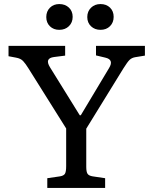

<svg xmlns="http://www.w3.org/2000/svg" viewBox="-20 -926 756 946"><path d="M213 0V-48L275 -57Q294 -60 300 -70Q306 -80 306 -108V-293L119 -591Q106 -612 94 -625Q82 -638 59 -642L22 -649V-700H301V-652L246 -645Q199 -639 226 -595L373 -358H378L517 -590Q543 -632 499 -642L453 -653V-700H694V-652L645 -644Q629 -641 618.5 -631Q608 -621 588 -589L405 -292V-104Q405 -79 411.5 -69.5Q418 -60 437 -57L498 -48V0ZM475 -779Q447 -779 428.5 -796.5Q410 -814 410 -842Q410 -870 428.5 -888Q447 -906 475 -906Q504 -906 522 -888.5Q540 -871 540 -843Q540 -815 522 -797Q504 -779 475 -779ZM272 -779Q244 -779 226 -796.5Q208 -814 208 -842Q208 -870 226 -888Q244 -906 272 -906Q301 -906 319.5 -888.5Q338 -871 338 -843Q338 -815 319.5 -797Q301 -779 272 -779Z"/></svg>

Font: Text Regular
Style: Regular
Weight: 400
Designer: Latin by Veronika Burian and Jose Scaglione. Greek by Irene Vlachou. Cyrillic by Vera Evstafieva.
Foundry: TypeTogether
Version: Version 3.002